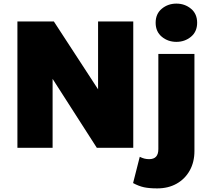

<svg xmlns="http://www.w3.org/2000/svg" viewBox="-20 -819 1160 1064"><path d="M76.5 0V-700H278.5L523.5 -324V-700H718.5V0H516.5L271.5 -382V0ZM851.5 225Q807.5 225 778.2 218.8Q749 212.5 717.5 195.5L754.5 50Q767.5 56.5 780 59.8Q792.5 63 806.5 63Q832 63 844.8 49.2Q857.5 35.5 857.5 7V-520H1057.5V18Q1057.5 79 1031.5 125.8Q1005.5 172.5 959 198.8Q912.5 225 851.5 225ZM957.5 -587Q911 -587 876.8 -615.2Q842.5 -643.5 842.5 -693Q842.5 -742.5 876.8 -770.8Q911 -799 957.5 -799Q1004 -799 1038.2 -770.8Q1072.5 -742.5 1072.5 -693Q1072.5 -643.5 1038.2 -615.2Q1004 -587 957.5 -587Z"/></svg>

Font: Geologica Thin Roman Black
Style: Regular
Weight: 900
Version: Version 1.010;gftools[0.9.28]